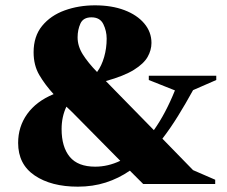

<svg xmlns="http://www.w3.org/2000/svg" viewBox="-20 -690 851 720"><path d="M272 10Q172 10 110 -32Q48 -74 48 -154Q48 -215 82 -262.5Q116 -310 181 -337Q149 -372 127.5 -408.5Q106 -445 106 -494Q106 -554 138 -593Q170 -632 222.5 -651Q275 -670 336 -670Q399 -670 446.5 -652Q494 -634 521 -602Q548 -570 548 -529Q548 -502 533.5 -476.5Q519 -451 482 -428Q445 -405 377 -386Q386 -376 396 -366.5Q406 -357 416 -346L557 -202Q601 -264 636 -351L538 -390V-406H791V-390L704 -352Q676 -301 647.5 -255Q619 -209 589 -170L704 -52L787 -16V0H517L467 -50Q425 -21 376.5 -5.5Q328 10 272 10ZM271 -550Q271 -517 290.5 -486Q310 -455 344 -420Q361 -443 370.5 -476Q380 -509 380 -545Q380 -574 367.5 -599.5Q355 -625 323 -625Q292 -625 281.5 -601.5Q271 -578 271 -550ZM211 -206Q211 -139 241.5 -102Q272 -65 337 -65Q385 -65 431 -87L262 -258Q254 -266 245.5 -274.5Q237 -283 229 -290Q211 -252 211 -206Z"/></svg>

Font: Spectral ExtraBold
Style: Regular
Weight: 800
Designer: Jean-Baptiste Levee
Foundry: Production Type
Version: Version 2.001